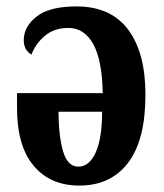

<svg xmlns="http://www.w3.org/2000/svg" viewBox="-20 -568 510 598"><path d="M227 10Q137 10 85 -51.5Q33 -113 33 -232V-278H300Q298 -382 270 -431.5Q242 -481 193 -481Q150 -481 121 -457.5Q92 -434 78 -398Q54 -412 54 -443Q54 -485 94 -516.5Q134 -548 218 -548Q325 -548 379 -476Q433 -404 433 -273Q433 -132 379 -61Q325 10 227 10ZM224 -49Q258 -49 278 -93Q298 -137 298 -220H162Q163 -141 177 -95Q191 -49 224 -49Z"/></svg>

Font: Noto Serif ExtraCondensed
Style: Bold
Weight: 700
Width: 2
Designer: Monotype Design Team
Foundry: Monotype Imaging Inc.
Version: Version 2.014; ttfautohint (v1.8.4.7-5d5b)